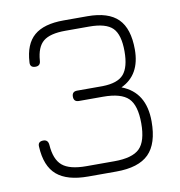

<svg xmlns="http://www.w3.org/2000/svg" viewBox="-74 -701 718 768"><g transform="rotate(-10 285.5 -317.0)"><path d="M223 -1Q138 -1 96 -37Q54 -73 50 -152Q48 -174 71 -174Q90 -174 92 -153Q96 -93 125.5 -68Q155 -43 223 -43H337Q410 -43 439.5 -72Q469 -101 469 -174Q469 -247 439.5 -276Q410 -305 337 -305H239Q218 -305 218 -326Q218 -347 239 -347H342Q404 -348 428.5 -376.5Q453 -405 453 -469Q453 -537 426 -564Q399 -591 331 -591H234Q172 -591 144.5 -568.5Q117 -546 113 -491Q112 -470 92 -470Q69 -470 71 -492Q75 -565 114.5 -599Q154 -633 234 -633H331Q416 -633 455.5 -593.5Q495 -554 495 -469Q495 -366 416 -329Q511 -293 511 -174Q511 -84 469.5 -42.5Q428 -1 337 -1Z"/></g></svg>

Font: Jura Light
Style: Regular
Weight: 300
Designer: Daniel Johnson, Alexei Vanyashin
Foundry: Daniel Johnson
Version: Version 5.103